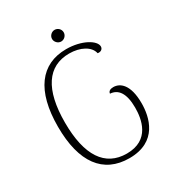

<svg xmlns="http://www.w3.org/2000/svg" viewBox="-197 -951 999 1085"><g transform="rotate(-30 303.0 -408.0)"><path d="M324 -752C345 -752 362 -770 362 -790C362 -811 345 -828 324 -828C304 -828 286 -811 286 -790C286 -770 304 -752 324 -752ZM329 12C513 12 543 -135 543 -223C543 -346 493 -382 449 -382C429 -382 416 -374 415 -359C466 -356 499 -315 499 -220C499 -146 480 -18 329 -18C188 -18 113 -129 113 -345C113 -560 188 -671 328 -671C400 -671 459 -640 469 -592C490 -588 504 -600 504 -616C504 -655 427 -701 326 -701C160 -701 67 -578 67 -344C67 -111 159 12 329 12Z"/></g></svg>

Font: Arima Koshi ExtraLight
Style: Regular
Weight: 275
Designer: Joana Correia and Natanael Gama
Foundry: NDISCOVER
Version: Version 1.019;PS 001.019;hotconv 1.0.88;makeotf.lib2.5.64775